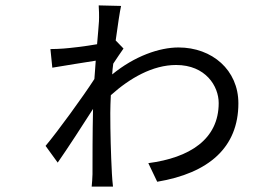

<svg xmlns="http://www.w3.org/2000/svg" viewBox="-20 -662 1040 712"><path d="M409 -512C417 -570 424 -618 429 -640L346 -642C347 -632 348 -600 347 -583C346 -565 343 -534 340 -498C295 -490 242 -484 216 -482C199 -481 186 -480 167 -480L174 -411C221 -419 297 -431 335 -437C333 -413 332 -390 330 -369C289 -305 192 -172 149 -121L194 -59C231 -112 286 -197 325 -258C323 -169 323 -73 323 -16C323 -4 321 19 320 30H399C397 15 396 -4 395 -18C391 -94 389 -172 389 -243C389 -264 390 -286 391 -309C461 -372 546 -421 633 -421C743 -421 791 -342 791 -280C791 -145 683 -77 530 -57L563 12C754 -20 864 -115 864 -279C864 -402 767 -486 642 -486C571 -486 479 -454 396 -386C397 -400 398 -413 400 -426C413 -446 429 -469 438 -482Z"/></svg>

Font: Noto Sans Japanese Regular
Style: Regular
Weight: 400
Designer: Ryoko NISHIZUKA (kana & ideographs); Paul D. Hunt (Latin, Greek & Cyrillic); Wenlong ZHANG (bopomofo); Sandoll Communica
Foundry: Adobe Systems Incorporated
Version: Version 1.000;PS 1;hotconv 1.0.78;makeotf.lib2.5.61930